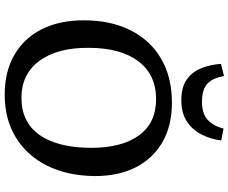

<svg xmlns="http://www.w3.org/2000/svg" viewBox="-100 -882 996 837"><g transform="rotate(90 398.5 -464.0)"><path d="M69 -331Q69 -448 112.5 -534.5Q156 -621 236.5 -668Q317 -715 428 -715Q528 -715 599.5 -674Q671 -633 709.5 -558Q748 -483 748 -379Q747 -261 703.5 -172.5Q660 -84 580.5 -35Q501 14 393 14Q293 14 220 -28Q147 -70 108 -147.5Q69 -225 69 -331ZM189 -352Q188 -215 246 -137Q304 -59 407 -59Q513 -59 568.5 -137.5Q624 -216 625 -361Q625 -497 570.5 -571.5Q516 -646 413 -646Q306 -646 247.5 -568.5Q189 -491 189 -352ZM312 -942Q321 -891 346.5 -868.5Q372 -846 425 -846Q476 -846 503 -871Q530 -896 541 -940L593 -930Q587 -884 567 -844.5Q547 -805 510.5 -780.5Q474 -756 417 -756Q361 -756 327.5 -779.5Q294 -803 278 -842.5Q262 -882 259 -929Z"/></g></svg>

Font: Literata 7pt Medium
Style: Italic
Weight: 500
Italic angle: -2°
Designer: Latin by Veronika Burian and Jose Scaglione. Greek by Irene Vlachou. Cyrillic by Vera Evstafieva
Foundry: TypeTogether
Version: Version 3.002